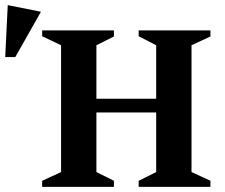

<svg xmlns="http://www.w3.org/2000/svg" viewBox="-128 -731 880 751"><path d="M36.9 0V-23.7L110.9 -58V-554L36.9 -589.3V-612H317.6V-588.3L249.1 -554V-344.9H482.9V-554L414.4 -589.3V-612H695.1V-588.3L621.1 -554V-58L695.1 -24V0H414.4V-23.7L482.9 -58V-291.1H249.1V-58L317.6 -24V0ZM-107.6 -507.9 -97.7 -711 32.1 -684.9 -68.1 -507.9Z"/></svg>

Font: Ancizar Serif Light
Style: Regular
Weight: 300
Designer: Cesar Puertas, Viviana Monsalve, Julian Moncada, Julian Prieto, Jose Castro, Felipe Aragon, Mariel Hernandez, Sara Alarc
Version: Version 8.100